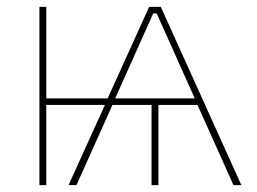

<svg xmlns="http://www.w3.org/2000/svg" viewBox="-20 -540 749 560"><path d="M95 0H115V-234H286L180 0H203L308 -234H422V0H442V-234H556L661 0H684L449 -520H415L294 -253H115V-520H95ZM316 -253 427 -501H437L548 -253Z"/></svg>

Font: Fixel Text Thin
Style: Regular
Weight: 100
Width: 4
Designer: AlfaBravo + MacPaw
Foundry: Kyrylo Tkachov, Marchela Mozhyna, Serhii Makarenko, Maria Weinstein, Zakhar Kryvoshyya
Version: Version 1.211